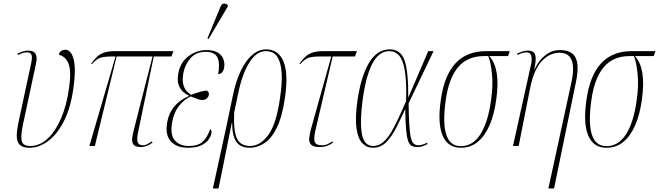

<svg xmlns="http://www.w3.org/2000/svg" viewBox="-20 -825 3724 1085"><path d="M147 10Q98 10 82.5 -19Q67 -48 83 -127L157 -472Q163 -501 158 -515Q153 -529 133 -529Q119 -529 107 -525Q95 -521 82 -514L79 -522Q96 -530 110 -534.5Q124 -539 140 -539Q172 -539 181.5 -519.5Q191 -500 184 -468L111 -127Q100 -75 100.5 -47.5Q101 -20 113.5 -10Q126 0 151 0Q204 0 248.5 -41Q293 -82 325 -156Q357 -230 370 -327Q384 -423 367.5 -464.5Q351 -506 312 -516Q317 -533 328.5 -538.5Q340 -544 348 -544Q383 -544 396.5 -488Q410 -432 395 -328Q379 -212 339.5 -137Q300 -62 249.5 -26Q199 10 147 10Z M485 0 633 -506H617Q583 -506 563 -502.5Q543 -499 529 -489.5Q515 -480 499 -462L495 -465Q511 -487 526.5 -502.5Q542 -518 566 -527Q590 -536 630 -536H960L949 -506H849L762 -86Q751 -36 758.5 -20Q766 -4 788 -4Q801 -4 814.5 -11.5Q828 -19 838 -26L842 -19Q808 6 776 6Q745 6 734.5 -8Q724 -22 727 -45Q730 -68 737 -94L842 -506H639L516 0Z M1041 10Q979 10 945.5 -26Q912 -62 925 -135Q934 -187 966 -224.5Q998 -262 1047 -282V-285Q1013 -300 996 -330.5Q979 -361 987 -407Q998 -472 1044.5 -507Q1091 -542 1146 -542Q1205 -542 1229.5 -512Q1254 -482 1246 -440Q1243 -425 1234.5 -415.5Q1226 -406 1213 -406Q1224 -468 1209 -500Q1194 -532 1142 -532Q1087 -532 1055.5 -495Q1024 -458 1016 -411Q1009 -369 1016.5 -344.5Q1024 -320 1037 -308Q1050 -296 1059 -289Q1088 -300 1112 -306.5Q1136 -313 1150 -313Q1154 -309 1158 -303.5Q1162 -298 1160 -288Q1158 -278 1149 -269Q1140 -260 1124 -260Q1111 -260 1097 -265Q1083 -270 1058 -280Q1026 -267 995 -230.5Q964 -194 953 -136Q940 -63 968 -31.5Q996 0 1047 0Q1100 0 1126 -24.5Q1152 -49 1168 -96Q1178 -91 1174 -69Q1172 -56 1159.5 -37.5Q1147 -19 1119 -4.5Q1091 10 1041 10ZM1159 -605 1152 -608 1226 -787Q1234 -805 1246 -805Q1258 -805 1268 -796L1267 -788Z M1183 240 1258 -104 1298 -295Q1314 -369 1341 -425.5Q1368 -482 1404.5 -514Q1441 -546 1484 -546Q1553 -546 1581.5 -478.5Q1610 -411 1591 -278Q1576 -170 1546 -107Q1516 -44 1475.5 -17Q1435 10 1389 10Q1362 10 1340 -1.5Q1318 -13 1305 -43.5Q1292 -74 1292 -131H1290L1215 240ZM1393 0Q1452 0 1497.5 -64Q1543 -128 1563 -276Q1575 -355 1571.5 -413.5Q1568 -472 1547 -504Q1526 -536 1482 -536Q1429 -536 1388.5 -471Q1348 -406 1325 -293L1303 -187Q1299 -83 1319.5 -41.5Q1340 0 1393 0Z M1786 6Q1750 6 1737.5 -8Q1725 -22 1727.5 -45Q1730 -68 1737 -94L1852 -506H1794Q1760 -506 1740 -502.5Q1720 -499 1706 -489.5Q1692 -480 1676 -462L1672 -465Q1688 -487 1703.5 -502.5Q1719 -518 1743 -527Q1767 -536 1807 -536H1997L1986 -506H1860L1762 -86Q1751 -36 1760 -20Q1769 -4 1798 -4Q1818 -4 1833 -11.5Q1848 -19 1858 -26L1862 -19Q1846 -7 1827.5 -0.5Q1809 6 1786 6Z M2087 10Q2053 10 2028 -15.5Q2003 -41 1994.5 -99.5Q1986 -158 2000 -257Q2020 -394 2065.5 -470Q2111 -546 2183 -546Q2245 -546 2266.5 -482.5Q2288 -419 2287 -275H2288L2400 -536H2430L2289 -241Q2290 -165 2293 -118Q2296 -71 2302 -46.5Q2308 -22 2318.5 -13Q2329 -4 2345 -4Q2356 -4 2369.5 -8.5Q2383 -13 2393 -19L2396 -11Q2383 -4 2369 1Q2355 6 2339 6Q2320 6 2307 -0.5Q2294 -7 2286.5 -28Q2279 -49 2275 -91.5Q2271 -134 2270 -207H2269Q2244 -152 2218.5 -102Q2193 -52 2162 -21Q2131 10 2087 10ZM2089 0Q2120 0 2145 -21.5Q2170 -43 2191.5 -79.5Q2213 -116 2233.5 -161Q2254 -206 2275 -253Q2278 -362 2268 -423.5Q2258 -485 2236 -510.5Q2214 -536 2180 -536Q2122 -536 2085.5 -468Q2049 -400 2030 -266Q2013 -143 2024.5 -71.5Q2036 0 2089 0Z M2584 10Q2510 10 2481 -59.5Q2452 -129 2471 -260Q2509 -536 2726 -536H2861L2851 -508H2745Q2777 -473 2787 -412Q2797 -351 2784 -260Q2773 -179 2747 -118.5Q2721 -58 2680.5 -24Q2640 10 2584 10ZM2584 1Q2652 1 2695 -66.5Q2738 -134 2755 -259Q2767 -342 2760 -409Q2753 -476 2739 -508H2714Q2621 -508 2568.5 -445Q2516 -382 2499 -260Q2462 1 2584 1Z M3079 240 3210 -364Q3220 -411 3218 -447.5Q3216 -484 3198 -505.5Q3180 -527 3141 -527Q3086 -527 3041 -479Q2996 -431 2975 -323L2911 0H2879L2982 -466Q2987 -492 2981.5 -510.5Q2976 -529 2958 -529Q2949 -529 2937 -527Q2925 -525 2905 -514L2903 -522Q2919 -530 2933.5 -534.5Q2948 -539 2964 -539Q2997 -539 3004.5 -515.5Q3012 -492 2999 -431H3000Q3022 -481 3059.5 -511.5Q3097 -542 3144 -542Q3212 -542 3233 -498.5Q3254 -455 3235 -363L3111 240Z M3407 10Q3333 10 3304 -59.5Q3275 -129 3294 -260Q3332 -536 3549 -536H3684L3674 -508H3568Q3600 -473 3610 -412Q3620 -351 3607 -260Q3596 -179 3570 -118.5Q3544 -58 3503.5 -24Q3463 10 3407 10ZM3407 1Q3475 1 3518 -66.5Q3561 -134 3578 -259Q3590 -342 3583 -409Q3576 -476 3562 -508H3537Q3444 -508 3391.5 -445Q3339 -382 3322 -260Q3285 1 3407 1Z"/></svg>

Font: Noto Serif Display ExtraCondensed Thin
Style: Italic
Weight: 100
Width: 2
Italic angle: -12°
Designer: Monotype Design Team
Foundry: Monotype Imaging Inc.
Version: Version 2.009